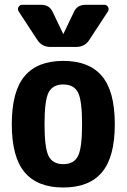

<svg xmlns="http://www.w3.org/2000/svg" viewBox="-20 -790 540 819"><path d="M187.5 -124Q205.1 -89.8 250 -89.8Q294.9 -89.8 312.5 -124Q330.1 -158.2 330.1 -260.3Q330.1 -362.3 312.5 -396Q294.9 -429.7 250 -429.7Q205.1 -429.7 187.5 -396Q169.9 -362.3 169.9 -260.3Q169.9 -158.2 187.5 -124ZM85 -465.3Q139.6 -530.3 250 -530.3Q360.4 -530.3 415 -465.3Q469.7 -400.4 469.7 -260.3Q469.7 -120.1 415 -55.2Q360.4 9.8 250 9.8Q139.6 9.8 85 -55.2Q30.3 -120.1 30.3 -260.3Q30.3 -400.4 85 -465.3ZM344.7 -769.5H424.8Q435.5 -769.5 440.9 -760.3Q446.3 -751 440.4 -741.2L360.4 -619.1Q341.8 -589.8 304.7 -589.8H195.3Q159.2 -589.8 139.6 -619.1L59.6 -741.2Q53.7 -751 59.1 -760.3Q64.5 -769.5 75.2 -769.5H155.3Q191.4 -769.5 205.1 -738.3L249 -646.5Q249 -645.5 250 -645Q251 -644.5 251 -646.5L294.9 -738.3Q308.6 -769.5 344.7 -769.5Z"/></svg>

Font: Rounded-L Mgen+ 1mn bold
Style: Bold
Weight: 700
Designer: [Source Han Sans]
Ryoko NISHIZUKA  (kana & ideographs); Paul D. Hunt (Latin, Greek & Cyrillic); Wenlong ZHANG  (bopomofo
Version: Version 1.059.20150602